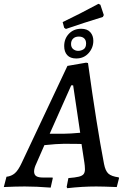

<svg xmlns="http://www.w3.org/2000/svg" viewBox="-61 -979 658 1008"><path d="M285 -827 276 -833 268 -863Q354 -904 456 -959L466 -954L484 -900L479 -890Q378 -859 285 -827ZM276 -737Q276 -776 301 -802Q326 -828 365 -828Q397 -828 413 -810Q429 -792 429 -765Q429 -728 404 -700Q379 -672 339 -672Q308 -672 292 -689.5Q276 -707 276 -737ZM391 -751Q391 -768 381 -777.5Q371 -787 353 -787Q334 -787 323 -776.5Q312 -766 312 -748Q312 -730 323.5 -721Q335 -712 349 -712Q365 -712 378 -720.5Q391 -729 391 -751ZM562 -48 564 -44 552 3Q478 0 444 0Q371 0 292 9L289 2L298 -44Q335 -47 353 -51.5Q371 -56 378 -65Q385 -74 385 -91Q385 -100 384 -109Q383 -118 382 -125L367 -223Q348 -224 273 -224Q239 -224 172 -217L130 -121Q118 -96 118 -79Q118 -62 129 -54.5Q140 -47 165 -47H215L216 -43L205 6Q129 0 69 0Q23 0 -41 3L-27 -51Q-1 -54 17 -69.5Q35 -85 53 -124L293 -633L391 -650L401 -648Q447 -316 485 -119Q492 -82 508 -67.5Q524 -53 562 -48ZM277 -277Q305 -277 360 -282L323 -531H313L200 -277Z"/></svg>

Font: Alegreya Medium
Style: Italic
Weight: 500
Italic angle: -7°
Designer: Juan Pablo del Peral
Foundry: Huerta Tipografica
Version: Version 2.008; ttfautohint (v1.8)